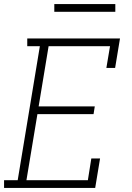

<svg xmlns="http://www.w3.org/2000/svg" viewBox="-27 -924 647 944"><path d="M-7 0V-38H60L169 -697H107V-735H563L539 -590H496L514 -697H212L163 -401H439L433 -363H157L103 -38H405L422 -145H465L441 0ZM540 -866H240V-904H540Z"/></svg>

Font: Iosevka Slab XLtEx
Style: Italic
Weight: 200
Width: 7
Italic angle: -9°
Monospace: yes
Designer: Belleve Invis
Foundry: Belleve Invis
Version: Version 11.1.0; ttfautohint (v1.8.3)